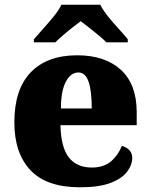

<svg xmlns="http://www.w3.org/2000/svg" viewBox="-20 -786 638 816"><path d="M320 10Q178 10 109.5 -62.5Q41 -135 41 -266Q41 -407 111 -479Q181 -551 308 -551Q426 -551 493.5 -489.5Q561 -428 561 -309V-254H237Q239 -160 272.5 -117Q306 -74 370 -74Q421 -74 451.5 -100Q482 -126 498 -166Q517 -161 529.5 -148Q542 -135 542 -115Q542 -85 520 -56Q498 -27 449.5 -8.5Q401 10 320 10ZM370 -325Q370 -399 356.5 -438.5Q343 -478 313 -478Q281 -478 260 -439Q239 -400 239 -325ZM124 -619Q140 -638 163.5 -664Q187 -690 209 -717Q231 -744 241 -766H406Q417 -744 438.5 -717Q460 -690 484 -664Q508 -638 523 -619V-606H432Q422 -617 401.5 -634Q381 -651 359.5 -668Q338 -685 323 -696Q308 -685 286.5 -668Q265 -651 245.5 -634Q226 -617 215 -606H124Z"/></svg>

Font: Noto Serif Devanagari Black
Style: Regular
Weight: 900
Designer: Universal Thirst, Indian Type Foundry and the Monotype Design Team
Foundry: Monotype Imaging Inc.
Version: Version 2.004; ttfautohint (v1.8.4.7-5d5b)